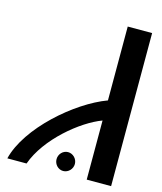

<svg xmlns="http://www.w3.org/2000/svg" viewBox="-125 -951 877 1042"><g transform="rotate(15 313.5 -430.0)"><path d="M462 -332V0H599V-860H462V-445C291 -382 60 -181 16 0H124C177 -150 348 -290 462 -332ZM378 -65C378 -94 354 -118 326 -118C298 -118 275 -94 275 -65C275 -36 298 -12 326 -12C354 -12 378 -36 378 -65Z"/></g></svg>

Font: Ny Stormning
Style: Regular
Weight: 400
Designer: Robert Jablonski, Mew Too
Foundry: Cannot Into Space Fonts
Version: Version 0.90